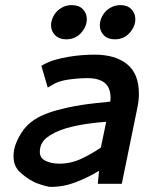

<svg xmlns="http://www.w3.org/2000/svg" viewBox="-20 -720 590 752"><path d="M213 -79Q257 -79 298 -98Q339 -117 375 -142L396 -243Q364 -241 321.5 -235Q279 -229 240 -218Q193 -204 164.5 -182Q136 -160 136 -125Q136 -101 158.5 -90Q181 -79 213 -79ZM368 -51Q327 -26 278.5 -7Q230 12 179 12Q172 12 162.5 9.5Q153 7 143 4Q133 1 124 -2.5Q115 -6 110 -9Q81 -24 57 -47Q33 -70 33 -108Q33 -134 42.5 -158Q52 -182 66 -203Q80 -224 99 -239.5Q118 -255 141 -266Q169 -279 203.5 -288.5Q238 -298 274 -304.5Q310 -311 345.5 -315Q381 -319 412 -322Q412 -326 412.5 -329.5Q413 -333 413 -336Q413 -377 390 -395.5Q367 -414 322 -414Q289 -414 249 -408.5Q209 -403 184 -387L167 -377L142 -462L152 -468Q172 -479 197 -486Q222 -493 248.5 -497.5Q275 -502 301.5 -504Q328 -506 350 -506Q432 -506 478 -468.5Q524 -431 524 -353Q524 -325 518 -298L457 0H363ZM180 -621Q180 -635 186 -649.5Q192 -664 202.5 -675Q213 -686 228 -693Q243 -700 261 -700Q289 -700 304.5 -684Q320 -668 320 -645Q320 -616 297.5 -591Q275 -566 239 -566Q212 -566 196 -582Q180 -598 180 -621ZM371 -621Q371 -635 377 -649.5Q383 -664 393.5 -675Q404 -686 419 -693Q434 -700 452 -700Q479 -700 494.5 -684Q510 -668 510 -645Q510 -616 487.5 -591Q465 -566 430 -566Q402 -566 386.5 -582Q371 -598 371 -621Z"/></svg>

Font: Codetta
Style: Bold Italic
Weight: 700
Italic angle: -11°
Designer: Ulrich Proeller
Foundry: PROSA GmbH
Version: Version 2.00;September 29, 2018;FontCreator 11.5.0.2427 64-b